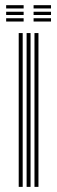

<svg xmlns="http://www.w3.org/2000/svg" viewBox="-20 -729 223 749"><path d="M114.5 0V-600H130V0ZM53 0V-600H68.5V0ZM83.8 0V-600H99.2V0ZM111 -696V-708.8H179V-696ZM4 -696V-708.8H72.2V-696ZM4 -670.5V-683.2H72.2V-670.5ZM111 -670.5V-683.2H179V-670.5ZM4 -645V-657.8H72.2V-645ZM111 -645V-657.8H179V-645Z"/></svg>

Font: Big Shoulders Inline Display Medium
Style: Regular
Weight: 500
Designer: Patric King
Foundry: XO Type Co
Version: Version 1.000